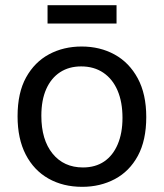

<svg xmlns="http://www.w3.org/2000/svg" viewBox="-20 -710 634 743"><path d="M298 13Q224 13 167.5 -19Q111 -51 79.5 -112Q48 -173 48 -260Q48 -351 81 -410.5Q114 -470 170 -500Q226 -530 296 -530Q367 -530 423.5 -499Q480 -468 513 -407Q546 -346 546 -257Q546 -167 513.5 -107Q481 -47 424.5 -17Q368 13 298 13ZM301 -62Q349 -62 383 -85Q417 -108 435.5 -151.5Q454 -195 454 -254Q454 -315 435 -359.5Q416 -404 380 -428.5Q344 -453 294 -453Q247 -453 212.5 -430.5Q178 -408 159 -365.5Q140 -323 140 -262Q140 -169 183.5 -115.5Q227 -62 301 -62ZM164 -619V-690H431V-619Z"/></svg>

Font: Bricolage Grotesque 28pt
Style: Regular
Weight: 400
Version: Version 1.001;gftools[0.9.33.dev8+g029e19f]